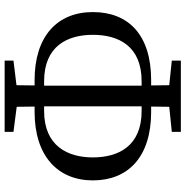

<svg xmlns="http://www.w3.org/2000/svg" viewBox="-6 -780 799 827"><g transform="rotate(90 393.5 -366.5)"><path d="M330 -157C178 -157 130 -258 130 -367C130 -476 177 -577 330 -577H349C349 -515 349 -452 349 -393V-331C349 -274 349 -215 349 -157ZM458 -577C610 -577 658 -476 658 -367C658 -260 610 -157 458 -157H438C438 -216 438 -274 438 -332V-393C438 -452 438 -515 438 -577ZM462 -116C652 -116 757 -216 757 -367C757 -518 657 -618 462 -618H439L440 -696L548 -707V-746H241V-707L347 -696L348 -618H325C130 -618 32 -520 32 -367C32 -214 136 -116 325 -116H348L347 -38L241 -25V13H548V-25L440 -39L439 -116Z"/></g></svg>

Font: Noto Serif SC Medium
Style: Regular
Weight: 500
Designer: Ryoko NISHIZUKA 西塚涼子 (kana & ideographs); Frank Grießhammer (Latin, Greek & Cyrillic); Wenlong ZHANG 张文龙 (bopomofo); San
Foundry: Adobe Systems Incorporated
Version: Version 1.001;PS 1.001;hotconv 16.6.54;makeotf.lib2.5.65590